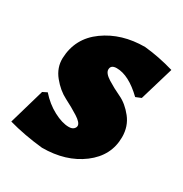

<svg xmlns="http://www.w3.org/2000/svg" viewBox="-133 -574 646 679"><g transform="rotate(30 189.5 -234.5)"><path d="M268 -480Q328 -474 389 -456L348 -318L326 -309Q268 -365 219 -365Q195 -365 195 -346Q195 -331 220.5 -315Q246 -299 276 -285Q306 -271 331.5 -239Q357 -207 357 -163Q357 -87 292 -38Q227 11 130 11Q54 3 -10 -15L32 -160L50 -169Q78 -137 113 -118.5Q148 -100 175 -100Q188 -100 194.5 -106Q201 -112 201 -119Q201 -132 175 -148.5Q149 -165 117.5 -181Q86 -197 60 -229Q34 -261 35 -300Q38 -383 105.5 -431.5Q173 -480 268 -480Z"/></g></svg>

Font: Alegreya Sans Black
Style: Italic
Weight: 900
Italic angle: -7°
Designer: Juan Pablo del Peral
Foundry: Huerta Tipografica
Version: Version 2.007